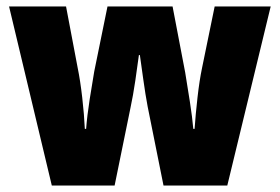

<svg xmlns="http://www.w3.org/2000/svg" viewBox="-20 -573 866 593"><path d="M682 0 816 -553H643L604 -363Q596 -325 590 -272Q584 -219 581 -175H577Q574 -210 566.5 -258.5Q559 -307 552 -349L513 -553H312L271 -352Q265 -318 257 -266.5Q249 -215 246 -175H242Q240 -219 234 -271.5Q228 -324 220 -363L184 -553H8L140 0H334L383 -240Q391 -277 398 -324.5Q405 -372 409 -403H412Q416 -375 422.5 -328Q429 -281 436 -244L485 0Z"/></svg>

Font: Noto Sans UI SemiCondensed Black
Style: Regular
Weight: 900
Width: 4
Designer: Monotype Design Team
Foundry: Monotype Imaging Inc.
Version: 1.001